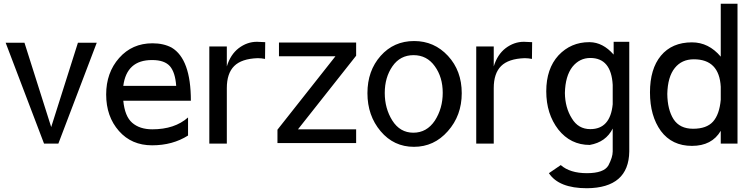

<svg xmlns="http://www.w3.org/2000/svg" viewBox="-20 -760 3988 1020"><path d="M10 -533 214 3H290L494 -533H394L252 -85L110 -533Z M994 -225Q994 -446 892 -507Q849 -530 790 -530Q682 -530 613 -452Q544 -374 544 -258Q544 -141 612 -64Q679 12 788 12Q897 12 979 -40V-136Q908 -73 789 -73Q722 -73 682 -108Q643 -142 635 -225ZM789 -441Q854 -441 883 -408Q911 -375 916 -304H635Q653 -441 787 -441Z M1345 -538Q1293 -538 1248 -504Q1204 -470 1185 -407V-513H1092V3H1185V-292Q1185 -370 1224 -409Q1263 -448 1349 -451Q1368 -451 1388 -447L1389 -536Q1355 -538 1345 -538Z M1462 -534V-461H1762L1454 -71V0H1872V-73H1563L1872 -464V-534Z M2360 -463Q2287 -542 2180 -542Q2072 -542 2002 -463Q1932 -384 1932 -265Q1932 -146 2002 -63Q2072 20 2179 20Q2286 20 2359 -63Q2433 -146 2433 -265Q2433 -384 2360 -463ZM2065 -408Q2106 -467 2177 -467Q2248 -467 2290 -408Q2332 -350 2332 -267Q2332 -184 2290 -119Q2247 -55 2176 -55Q2105 -55 2064 -120Q2024 -184 2024 -266Q2024 -349 2065 -408Z M2763 -538Q2711 -538 2666 -504Q2622 -470 2603 -407V-513H2510V3H2603V-292Q2603 -370 2642 -409Q2681 -448 2767 -451Q2786 -451 2806 -447L2807 -536Q2773 -538 2763 -538Z M3323 -538H3240V-470Q3183 -535 3113 -536H3110Q3013 -536 2947 -466Q2882 -395 2882 -275Q2882 -155 2946 -72Q3011 10 3113 10Q3199 -5 3235 -77V45Q3235 75 3212 119Q3188 160 3098 160Q3008 160 2959 117L2896 160Q2949 240 3098 240Q3320 238 3323 45ZM2981 -266Q2983 -356 3021 -405Q3059 -452 3116 -452Q3227 -452 3235 -309V-206Q3222 -74 3116 -74Q3052 -74 3018 -131Q2982 -188 2981 -266Z M3656 15Q3762 15 3809 -65V3H3898V-740H3809V-459Q3745 -535 3656 -535Q3550 -535 3491 -464Q3433 -394 3433 -269Q3433 -144 3491 -64Q3550 15 3656 15ZM3809 -299V-230Q3802 -152 3768 -114Q3734 -76 3662 -76Q3591 -76 3558 -127Q3526 -178 3525 -261Q3527 -352 3565 -399Q3602 -445 3666 -445Q3801 -445 3809 -299Z"/></svg>

Font: Sawarabi Gothic
Style: Regular
Weight: 400
Designer: mshio (mshio@users.sourceforge.jp)
Version: Version 20141215